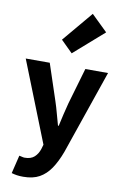

<svg xmlns="http://www.w3.org/2000/svg" viewBox="-119 -1003 828 1291"><g transform="rotate(10 294.5 -358.0)"><path d="M135 222Q109 222 90.5 219Q72 216 55 211L85 87Q93 88 103 91Q113 94 123 94Q165 94 188.5 72.5Q212 51 223 17L232 -14L14 -564H178L260 -317Q273 -278 283.5 -238Q294 -198 306 -157H311Q319 -197 329 -237Q339 -277 349 -317L421 -564H576L379 9Q353 79 321 126Q289 173 245 197.5Q201 222 135 222ZM312 -652 232 -731 406 -938 516 -831Z"/></g></svg>

Font: Noto Sans TC Thin ExtraBold
Style: Regular
Weight: 800
Version: Version 2.004-H2;hotconv 1.0.118;makeotfexe 2.5.65603